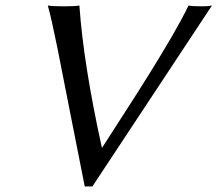

<svg xmlns="http://www.w3.org/2000/svg" viewBox="-20 -668 790 698"><path d="M352.1 -132.3 392.6 -195.3 438.5 -266.6 481 -333 526.4 -405.3 566.4 -470.7 606.4 -538.1 637.7 -594.2Q654.3 -624.5 665.5 -647.9Q676.8 -645 715.3 -645Q737.8 -645 750.5 -647.9L315.9 9.8H288.1L241.7 -224.6L189 -492.2Q166.5 -603.5 153.8 -647.9Q170.4 -645 212.9 -645Q251 -645 268.6 -647.9Q283.7 -434.1 350.1 -132.3Z"/></svg>

Font: Linux Biolinum G
Style: Italic
Weight: 400
Italic angle: -12°
Designer: Philipp H. Poll
Foundry: Philipp H. Poll
Version: Version 0.5.1